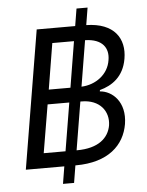

<svg xmlns="http://www.w3.org/2000/svg" viewBox="-60 -866 771 1006"><g transform="rotate(-5 325.5 -363.5)"><path d="M230.1 90.9H288.4L303.3 0H305.4C477.3 0 562.5 -83.8 581 -193.2C599.4 -308.2 529.8 -370.7 464.5 -375L465.9 -382.1C529.8 -399.1 592.3 -440.3 608 -534.1C626.1 -639.2 571 -724.8 424 -727.3L438.9 -818.2H380.7L365.8 -727.3H163.4L42.6 0H245ZM143.5 -78.1 186.1 -331H300.1L258.2 -78.1ZM198.9 -407.7 238.6 -649.1H352.6L312.9 -407.7ZM316.4 -78.1 358.3 -331H365.1C460.2 -331 508.5 -267 497.2 -193.2C485.8 -129.3 433.2 -78.1 318.2 -78.1ZM371.1 -408 410.9 -649.1C502.8 -647 535.2 -596.6 524.1 -534.1C513.1 -460.2 446.7 -411.2 371.1 -408Z"/></g></svg>

Font: Margiela Sans
Style: Italic
Weight: 400
Italic angle: -9.39999°
Designer: Stefan Endress, Andreas Faust
Version: Version 1.100;FEAKit 1.0